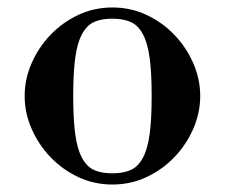

<svg xmlns="http://www.w3.org/2000/svg" viewBox="-20 -482 602 514"><path d="M46 -225Q46 -270 64.5 -312.5Q83 -355 115 -388.5Q147 -422 189.5 -442Q232 -462 281 -462Q330 -462 372.5 -442Q415 -422 447 -388.5Q479 -355 497.5 -312.5Q516 -270 516 -225Q516 -180 497.5 -137.5Q479 -95 447 -61.5Q415 -28 372.5 -8Q330 12 281 12Q232 12 189.5 -8Q147 -28 115 -61.5Q83 -95 64.5 -137.5Q46 -180 46 -225ZM176 -225Q176 -162 181.5 -122Q187 -82 200 -58.5Q213 -35 232.5 -26.5Q252 -18 281 -18Q309 -18 329 -26.5Q349 -35 362 -58.5Q375 -82 380.5 -122Q386 -162 386 -225Q386 -288 380.5 -328Q375 -368 362 -391.5Q349 -415 329 -423.5Q309 -432 281 -432Q252 -432 232.5 -423.5Q213 -415 200 -391.5Q187 -368 181.5 -328Q176 -288 176 -225Z"/></svg>

Font: Libre Bodoni
Style: Regular
Weight: 400
Designer: Pablo Impallari, Rodrigo Fuenzalida
Foundry: Pablo Impallari, Rodrigo Fuenzalida
Version: Version 1.001; ttfautohint (v1.5.65-e2d9)